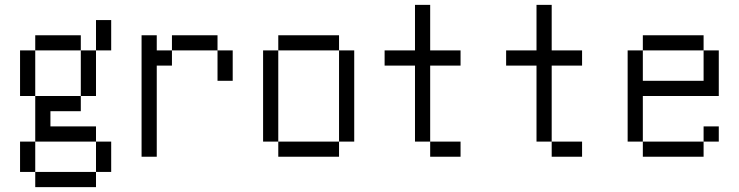

<svg xmlns="http://www.w3.org/2000/svg" viewBox="-20 -645 3040 790"><path d="M125 62.5V125H375V62.5ZM125 62.5Q125 62.5 125 -62.5H62.5Q62.5 -62.5 62.5 62.5ZM375 62.5H437.5Q437.5 62.5 437.5 -62.5H375Q375 -62.5 375 62.5ZM125 -62.5H375V-125H187.5V-187.5H312.5V-250H125ZM125 -250V-437.5H62.5V-250ZM312.5 -250H375V-437.5H312.5ZM125 -437.5H312.5V-500H125ZM375 -437.5H437.5Q437.5 -437.5 437.5 -562.5H375Q375 -562.5 375 -437.5Z M562.5 -500Q562.5 -500 562.5 0H625Q625 0 625 -375H687.5V-437.5H625V-500ZM875 -437.5Q875 -437.5 875 -312.5H937.5Q937.5 -312.5 937.5 -437.5ZM687.5 -437.5H875V-500H687.5Z M1125 -62.5V0H1375V-62.5ZM1125 -62.5Q1125 -62.5 1125 -437.5H1062.5Q1062.5 -437.5 1062.5 -62.5ZM1375 -62.5H1437.5Q1437.5 -62.5 1437.5 -437.5H1375Q1375 -437.5 1375 -62.5ZM1125 -437.5H1375V-500H1125Z M1875 0V-62.5H1750V0ZM1875 -375V-437.5H1750V-625H1687.5V-437.5H1562.5V-375H1687.5V-62.5H1750V-375Z M2375 0V-62.5H2250V0ZM2375 -375V-437.5H2250V-625H2187.5V-437.5H2062.5V-375H2187.5V-62.5H2250V-375Z M2937.5 -62.5V-125H2875V-62.5H2625V0H2875V-62.5ZM2625 -62.5V-250H2937.5V-437.5H2875Q2875 -437.5 2875 -312.5H2625Q2625 -312.5 2625 -437.5H2562.5Q2562.5 -437.5 2562.5 -62.5ZM2625 -437.5H2875V-500H2625Z"/></svg>

Font: CalcUnifontExMono
Style: Regular
Weight: 500
Version: Version 15.0.06